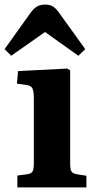

<svg xmlns="http://www.w3.org/2000/svg" viewBox="-42 -820 422 840"><path d="M34 0V-52L79 -58Q95 -61 100.5 -70Q106 -79 106 -106V-388Q106 -422 99.5 -434Q93 -446 70 -449L32 -454L37 -509L252 -520L265 -512V-105Q265 -79 270.5 -70Q276 -61 293 -58L336 -51V0ZM7 -576 -22 -605 91 -763Q107 -785 121.5 -792.5Q136 -800 155 -800Q179 -800 192.5 -790Q206 -780 223 -755L331 -605L301 -576L155 -680Z"/></svg>

Font: Literata 36pt
Style: Bold
Weight: 700
Designer: Latin by Veronika Burian and Jose Scaglione. Greek by Irene Vlachou. Cyrillic by Vera Evstafieva.
Foundry: TypeTogether
Version: Version 3.002